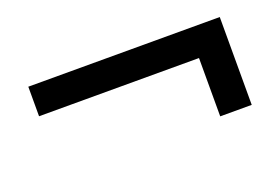

<svg xmlns="http://www.w3.org/2000/svg" viewBox="-46 -495 669 458"><g transform="rotate(-20 288.0 -266.5)"><path d="M531 -378V-155H451V-303H45V-378Z"/></g></svg>

Font: Prodigy Sans
Style: Regular
Weight: 400
Designer: Wei Huang
Foundry: Wei Huang
Version: Version 1.003; ttfautohint (v1.8.3)